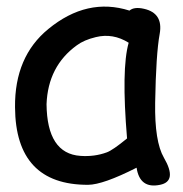

<svg xmlns="http://www.w3.org/2000/svg" viewBox="-20 -531 552 580"><path d="M246.1 27.3Q26.9 27.8 25.4 -207Q23.9 -359.9 126 -443.4Q243.2 -539.6 371.1 -499Q385.3 -511.2 415 -504.4Q473.6 -491.2 462.4 -428.7Q451.2 -367.7 448.7 -220.7Q446.8 -103.5 475.1 -54.7Q516.6 16.6 463.4 27.3Q402.3 40 392.6 -24.4Q291.5 26.9 246.1 27.3ZM302.7 -70.8Q320.3 -77.1 363.8 -112.8Q346.2 -322.8 368.7 -401.9Q321.3 -431.6 269.5 -418.9Q233.4 -410.2 211.9 -394Q125 -331.1 120.6 -216.3Q122.1 -66.9 223.1 -60.1Q265.6 -57.1 302.7 -70.8Z"/></svg>

Font: Comic Relief
Style: Regular
Weight: 400
Designer: Jeff Davis
Foundry: Loudifier
Version: Version 1.0